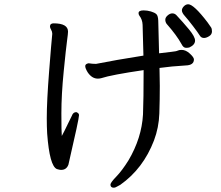

<svg xmlns="http://www.w3.org/2000/svg" viewBox="-20 -815 1040 904"><path d="M268.1 -15.1Q262.2 -15.1 257.1 -16.6Q252 -18.1 248 -19Q213.4 -33.2 202.1 -186Q200.2 -217.8 200.2 -257.8Q200.2 -337.9 211.2 -478.5Q222.2 -619.1 226.1 -655.8Q226.1 -666 220.7 -675Q215.3 -684.1 215.3 -689.9Q215.3 -705.1 232.4 -705.1Q300.3 -705.1 300.3 -666Q300.3 -657.2 295.7 -623.5Q291 -589.8 280 -479.5Q269 -369.1 269 -281Q269 -192.9 271 -174.8Q284.2 -199.2 299.8 -232.2Q315.4 -265.1 318.4 -270Q324.2 -287.1 339.4 -287.1Q352.1 -282.2 352.1 -272.9Q352.1 -255.9 302.2 -40Q293 -15.1 268.1 -15.1ZM856 -589.8Q843.3 -589.8 835 -606.9Q812 -648.9 764.2 -703.1Q758.3 -711.9 758.3 -722.2Q758.3 -732.9 769.3 -742.4Q780.3 -752 791.3 -752Q802.2 -752 810.1 -744.1Q841.3 -710.9 869.9 -676.5Q898.4 -642.1 898.4 -624Q898.4 -604 872.1 -591.8Q866.2 -589.8 856 -589.8ZM516.1 68.8Q500 68.8 500 54.2Q500 44.9 527.6 16.4Q555.2 -12.2 585 -60.1Q647 -165 653.3 -275.9Q656.2 -347.2 656.2 -484.9Q505.4 -462.9 456.1 -446.8Q448.2 -444.8 440.4 -444.8Q413.1 -444.8 393.1 -474.1Q381.3 -493.2 381.3 -503.9Q381.3 -514.2 397 -517.1Q415 -514.2 432.1 -514.2Q522 -532.2 655.3 -553.2Q652.3 -672.9 651.4 -698Q650.4 -723.1 636.2 -741.2Q632.3 -747.1 632.3 -752.9Q632.3 -766.1 656.2 -766.1Q673.3 -766.1 690.7 -761Q708 -755.9 716.1 -748.5Q724.1 -741.2 725.1 -717.8L729 -564Q765.1 -568.8 787.6 -571Q810.1 -573.2 816.7 -576.7Q823.2 -580.1 835 -580.1Q855 -580.1 874 -562.5Q893.1 -544.9 893.1 -535.2Q893.1 -507.8 854 -506.8Q787.1 -502.9 731 -495.1L732.4 -410.2Q732.4 -346.2 730.2 -280.5Q728 -214.8 705.1 -153.8Q654.3 -21 546.4 55.2Q536.1 60.1 529.1 64.5Q522 68.8 516.1 68.8ZM940.4 -636.2Q927.2 -636.2 920.2 -648.2Q913.1 -660.2 888.7 -692.1Q864.3 -724.1 850.3 -739.5Q836.4 -754.9 836.4 -766.1Q836.4 -775.9 845.7 -785.4Q855 -794.9 866.2 -794.9Q892.1 -794.9 957 -710Q970.2 -691.9 974.1 -685.5Q978 -679.2 978 -667Q978 -652.8 964.6 -644.5Q951.2 -636.2 940.4 -636.2Z"/></svg>

Font: LXGW WenKai GB Screen
Style: Regular
Weight: 400
Designer: LXGW / Fontworks Inc.
Foundry: LXGW / Fontworks Inc.
Version: Version 1.321;February 19, 2024;FontCreator 14.0.0.2901 64-b